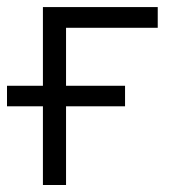

<svg xmlns="http://www.w3.org/2000/svg" viewBox="-20 -528 545 548"><path d="M102.5 0V-224.6H0V-283.2H102.5V-507.8H430.2V-448.7H168.5V-283.2H336.9V-224.6H168.5V0Z"/></svg>

Font: Giphurs Light
Style: Regular
Weight: 300
Version: Version 0.920; ttfautohint (v1.8.4.7-5d5b)